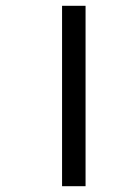

<svg xmlns="http://www.w3.org/2000/svg" viewBox="-20 -642 419 662"><path d="M194 0V-622H275V0Z"/></svg>

Font: Noto Sans Gurmukhi
Style: Regular
Weight: 400
Designer: Jelle Bosma - Monotype Design Team
Foundry: Monotype Imaging Inc.
Version: Version 2.003